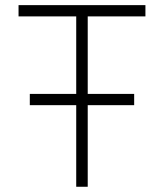

<svg xmlns="http://www.w3.org/2000/svg" viewBox="-20 -713 626 733"><path d="M271 0V-311.5H93.8V-354.5H271V-650.4H50.8V-693.4H535.2V-650.4H314.9V-354.5H492.2V-311.5H314.9V0Z"/></svg>

Font: Caskaydia Cove ExtraLight
Style: Regular
Weight: 200
Monospace: yes
Designer: Aaron Bell
Foundry: Saja Typeworks
Version: Version 4.300; ttfautohint (v1.8.3)